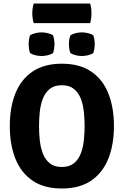

<svg xmlns="http://www.w3.org/2000/svg" viewBox="-20 -1062 706 1097"><path d="M36 -342Q36 -449 68.2 -529Q100.5 -609 166.5 -653.5Q232.5 -698 333.5 -698Q435 -698 501 -653.2Q567 -608.5 599 -528.2Q631 -448 631 -342Q631 -234.5 598.5 -154.2Q566 -74 500.2 -29.5Q434.5 15 333.5 15Q231.5 15 165.8 -30Q100 -75 68 -155.2Q36 -235.5 36 -342ZM203 -342Q203 -302.5 207.2 -261.5Q211.5 -220.5 224.8 -185.5Q238 -150.5 264 -129.2Q290 -108 333.5 -108Q376.5 -108 402.5 -129.2Q428.5 -150.5 441.8 -185.5Q455 -220.5 459.2 -261.5Q463.5 -302.5 463.5 -342Q463.5 -381.5 459.2 -422.5Q455 -463.5 441.8 -498Q428.5 -532.5 402.5 -553.8Q376.5 -575 333.5 -575Q290 -575 264 -553.8Q238 -532.5 224.8 -498Q211.5 -463.5 207.2 -422.5Q203 -381.5 203 -342ZM447.5 -742Q431 -742 413.2 -746.2Q395.5 -750.5 382.5 -758.5Q377.5 -770.5 375.5 -785Q373.5 -799.5 373.5 -809.5Q373.5 -819.5 375.5 -834Q377.5 -848.5 382.5 -860.5Q395.5 -868.5 413.2 -872.8Q431 -877 447.5 -877Q464.5 -877 482.2 -872.8Q500 -868.5 513 -860.5Q517.5 -848.5 519.5 -834Q521.5 -819.5 521.5 -809.5Q521.5 -799.5 519.5 -785Q517.5 -770.5 513 -758.5Q500 -750.5 482.2 -746.2Q464.5 -742 447.5 -742ZM217.5 -742Q201 -742 183 -746.2Q165 -750.5 152 -758.5Q147.5 -770.5 145.5 -785Q143.5 -799.5 143.5 -809.5Q143.5 -819.5 145.5 -834Q147.5 -848.5 152 -860.5Q165 -868.5 183 -872.8Q201 -877 217.5 -877Q234.5 -877 252.2 -872.8Q270 -868.5 283 -860.5Q287.5 -848.5 289.5 -834Q291.5 -819.5 291.5 -809.5Q291.5 -799.5 289.5 -785Q287.5 -770.5 283 -758.5Q270 -750.5 252.2 -746.2Q234.5 -742 217.5 -742ZM172.5 -930Q164.5 -957 164.5 -986Q164.5 -1013.5 172.5 -1042H495.5Q499 -1026 500.8 -1015.2Q502.5 -1004.5 502.5 -987.5Q502.5 -958 495.5 -930Z"/></svg>

Font: Signika SC
Style: Bold
Weight: 700
Designer: Anna Giedryś
Foundry: Anna Giedryś
Version: Version 2.000; ttfautohint (v1.8.3) -l 8 -r 50 -G 200 -x 9 -